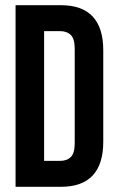

<svg xmlns="http://www.w3.org/2000/svg" viewBox="-20 -720 448 740"><path d="M40 -700H214Q297 -700 337.5 -656Q378 -612 378 -527V-173Q378 -88 337.5 -44Q297 0 214 0H40ZM150 -600V-100H212Q238 -100 253 -115Q268 -130 268 -168V-532Q268 -570 253 -585Q238 -600 212 -600Z"/></svg>

Font: BebasNeueW01-Regular
Style: Regular
Weight: 400
Designer: Ryoichi Tsunekawa
Foundry: Ryoichi Tsunekawa
Version: Version 1.30